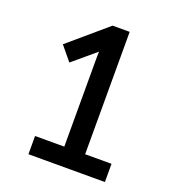

<svg xmlns="http://www.w3.org/2000/svg" viewBox="-134 -846 865 951"><g transform="rotate(20 298.0 -370.5)"><path d="M97 -570 158 -496 278 -597C277 -580 277 -563 277 -547V-96H123V0H526V-96H387V-741H297Z"/></g></svg>

Font: Bithumb Trading Sans Medium
Style: Regular
Weight: 500
Designer: Ham Hyungwon
Foundry: Bithumb
Version: Version 1.200;FEAKit 1.0